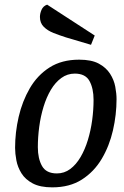

<svg xmlns="http://www.w3.org/2000/svg" viewBox="-20 -787 536 827"><path d="M205 20Q153 20 121 3Q89 -14 72.5 -40.5Q56 -67 50.5 -96.5Q45 -126 45 -150Q45 -217 60.5 -284Q76 -351 108.5 -407Q141 -463 193.5 -496.5Q246 -530 321 -530Q374 -530 405.5 -513Q437 -496 454 -469.5Q471 -443 476.5 -413.5Q482 -384 482 -360Q482 -293 466.5 -225.5Q451 -158 418 -102.5Q385 -47 332.5 -13.5Q280 20 205 20ZM225 -40Q257 -40 282.5 -59Q308 -78 327 -110.5Q346 -143 358.5 -184Q371 -225 377 -269.5Q383 -314 383 -357Q383 -406 365.5 -438Q348 -470 302 -470Q270 -470 244 -451Q218 -432 199 -400Q180 -368 167.5 -327Q155 -286 149 -241Q143 -196 143 -153Q143 -104 161 -72Q179 -40 225 -40ZM372 -594 264 -626Q236 -635 210.5 -645Q185 -655 168.5 -671.5Q152 -688 152 -714Q152 -729 159 -745Q166 -761 183 -767L388 -634Z"/></svg>

Font: Sansita Swashed Light
Style: Regular
Weight: 300
Designer: Pablo Cosgaya
Foundry: Omnibus-Type
Version: Version 1.003